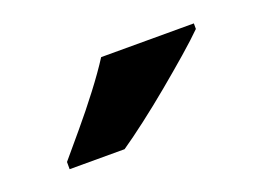

<svg xmlns="http://www.w3.org/2000/svg" viewBox="-42 -849 446 325"><g transform="rotate(-20 181.0 -686.0)"><path d="M322 -756Q308 -742 285 -722Q262 -702 235.5 -680Q209 -658 183.5 -638.5Q158 -619 139 -606H40V-619Q56 -638 77.5 -663.5Q99 -689 120 -716.5Q141 -744 155 -766H322Z"/></g></svg>

Font: RS Noto Sans
Style: Bold
Weight: 700
Designer: Monotype Design Team
Foundry: Monotype Imaging Inc.
Version: Version 3.10